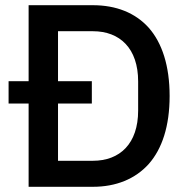

<svg xmlns="http://www.w3.org/2000/svg" viewBox="-20 -718 727 738"><path d="M90 -320H13V-406H90V-698H337C426 -698 500 -669 552 -611C603 -553 632 -465 632 -349C632 -233 603 -146 552 -88C500 -30 426 0 337 0H90ZM337 -100C441 -100 511 -166 511 -293V-405C511 -532 441 -598 337 -598H203V-406H333V-320H203V-100Z"/></svg>

Font: Plexus Sans Medium
Style: Regular
Weight: 500
Version: Version 2.001;PS 002.001;hotconv 1.0.70;makeotf.lib2.5.58329